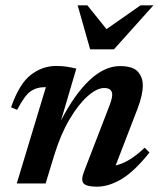

<svg xmlns="http://www.w3.org/2000/svg" viewBox="-20 -690 599 722"><path d="M44.5 -277 21.5 -286.5Q53 -376 96.5 -409Q140 -442 191 -442Q212 -442 229.2 -439.5Q246.5 -437 267 -432L209.5 -237Q261 -336.5 317.2 -389Q373.5 -441.5 431 -441.5Q478.5 -441.5 497.8 -421Q517 -400.5 517 -368.5Q517 -333.5 497.5 -282L415 -68Q465 -78.5 524 -134.5L542 -116.5Q486 -46 437.8 -17Q389.5 12 344.5 12Q305 12 294.2 -0.5Q283.5 -13 296 -45L390 -288.5Q402 -319.5 402 -334Q402 -345 395.2 -352Q388.5 -359 371.5 -359Q344.5 -359 310 -328.8Q275.5 -298.5 241.8 -241.8Q208 -185 184 -106.5L151.5 0H43L152.5 -362H145Q116.5 -362 94.2 -346Q72 -330 44.5 -277ZM557 -670 408.5 -504.5H319L272 -670H308.5L380.5 -580.5L508.5 -670Z"/></svg>

Font: Newsreader Text SemiBold
Style: Italic
Weight: 600
Italic angle: -17°
Designer: Hugues Gentile
Foundry: Production Type
Version: Version 1.001